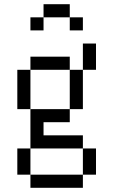

<svg xmlns="http://www.w3.org/2000/svg" viewBox="-20 -770 540 915"><path d="M375 -625V-687.5H312.5V-625ZM125 62.5V125H375V62.5ZM125 62.5Q125 62.5 125 -62.5H62.5Q62.5 -62.5 62.5 62.5ZM375 62.5H437.5Q437.5 62.5 437.5 -62.5H375Q375 -62.5 375 62.5ZM125 -62.5H375V-125H187.5V-187.5H312.5V-250H125ZM125 -250V-437.5H62.5V-250ZM312.5 -250H375V-437.5H312.5ZM125 -437.5H312.5V-500H125ZM375 -437.5H437.5Q437.5 -437.5 437.5 -562.5H375Q375 -562.5 375 -437.5ZM187.5 -687.5H125V-625H187.5ZM187.5 -687.5H312.5V-750H187.5Z"/></svg>

Font: CalcUnifontExMono
Style: Regular
Weight: 500
Version: Version 15.0.06